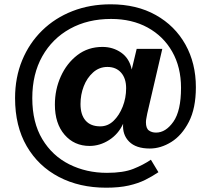

<svg xmlns="http://www.w3.org/2000/svg" viewBox="-20 -683 981 892"><path d="M473 189Q349 189 253.5 139Q158 89 104 -4Q50 -97 50 -227Q50 -323 83 -403Q116 -483 176 -541.5Q236 -600 317 -631.5Q398 -663 494 -663Q615 -663 704 -613Q793 -563 841.5 -476Q890 -389 890 -278Q890 -180 857.5 -117Q825 -54 776 -23.5Q727 7 676 7Q612 7 580 -25Q548 -57 552 -108Q530 -60 487 -32.5Q444 -5 396 -5Q325 -5 280 -57Q235 -109 235 -197Q235 -267 262.5 -328Q290 -389 339.5 -427Q389 -465 456 -465Q505 -465 543 -438.5Q581 -412 592 -360L615 -456H734L664 -155Q662 -143 660 -133.5Q658 -124 658 -115Q658 -87 671.5 -77Q685 -67 705 -67Q750 -67 785.5 -117.5Q821 -168 821 -275Q821 -371 780 -443Q739 -515 666 -555Q593 -595 496 -595Q388 -595 305.5 -549.5Q223 -504 176.5 -421.5Q130 -339 130 -227Q130 -114 176.5 -36.5Q223 41 302 80.5Q381 120 477 120Q553 120 599.5 101.5Q646 83 681 59L716 117Q688 136 655 152.5Q622 169 578 179Q534 189 473 189ZM446 -96Q481 -96 507.5 -121.5Q534 -147 550 -187.5Q566 -228 566 -273Q566 -319 542.5 -345.5Q519 -372 479 -372Q441 -372 412.5 -346.5Q384 -321 369 -282Q354 -243 354 -200Q354 -150 377.5 -123Q401 -96 446 -96Z"/></svg>

Font: Work Sans SemiBold
Style: Regular
Weight: 600
Designer: Wei Huang
Foundry: Wei Huang
Version: Version 2.010; ttfautohint (v1.8.3)